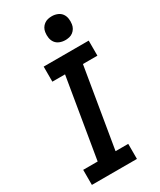

<svg xmlns="http://www.w3.org/2000/svg" viewBox="-238 -1040 927 1115"><g transform="rotate(-30 225.0 -482.5)"><path d="M28 0V-101H125L214 -634H129V-735H431V-634H334L245 -101H330V0ZM316 -805Q296 -805 278.5 -812Q261 -819 250.5 -833Q240 -847 237 -866Q234 -885 237 -904Q239 -918 246 -930Q253 -942 264.5 -950.5Q276 -959 289 -962Q302 -965 316 -965Q335 -965 352.5 -958Q370 -951 380.5 -937Q391 -923 394 -904Q397 -885 394 -866Q392 -852 385 -840Q378 -828 367 -819.5Q356 -811 342.5 -808Q329 -805 316 -805Z"/></g></svg>

Font: Iosevka Etoile Oblique
Style: Bold
Weight: 700
Italic angle: -9°
Designer: Belleve Invis
Foundry: Belleve Invis
Version: Version 15.5.2; ttfautohint (v1.8.4)